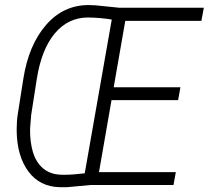

<svg xmlns="http://www.w3.org/2000/svg" viewBox="-20 -742 837 770"><path d="M222.2 -41.5Q229 -41 236.3 -41Q271 -41 319.8 -46.9L428.2 -663.6Q384.8 -670.9 333.5 -671.9Q252.9 -671.9 199.5 -607.7Q146 -543.5 127.4 -424.3L105 -280.8L101.1 -231.9Q100.6 -224.6 100.6 -217.8Q100.6 -172.9 111.3 -134.8Q124 -90.8 152.6 -66.9Q181.2 -43 222.2 -41.5ZM675.8 0H342.8L248 8.8H219.7Q139.2 6.8 93.8 -54.4Q48.3 -115.7 46.9 -217.3Q46.9 -220.7 46.9 -223.6Q46.9 -255.9 51.3 -284.2L73.7 -426.8Q95.2 -562 164.6 -641.8Q233.9 -721.7 335.4 -721.7L362.8 -720.7L459 -710.9H797.4L787.6 -658.2H482.4L436 -392.1H703.6L694.3 -340.3H427.2L377 -51.8H685.1Z"/></svg>

Font: MAUL Condensed Light Italic
Style: Light Italic
Weight: 300
Italic angle: -12°
Designer: MAUL
Version: Version 1.0; 2020; ttfautohint (v1.8.3)